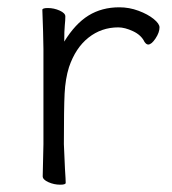

<svg xmlns="http://www.w3.org/2000/svg" viewBox="-20 -501 470 526"><path d="M98 -416 96 -474Q96 -479 111 -479Q128 -479 143.5 -472Q159 -465 159 -456Q159 -446 157.5 -431.5Q156 -417 156 -387Q186 -436 222.5 -458.5Q259 -481 307 -481Q334 -481 359.5 -471.5Q385 -462 401 -449Q417 -436 417 -426Q417 -412 406 -395.5Q395 -379 386 -379Q381 -379 376 -386Q367 -405 344.5 -415.5Q322 -426 304 -426Q258 -426 222.5 -398Q187 -370 169 -317Q159 -285 157 -244.5Q155 -204 155 -106Q155 -101 158 -38Q160 -8 160 0Q160 5 145 5Q128 5 112.5 -2Q97 -9 97 -18L99 -106V-367Z"/></svg>

Font: JyunsaiKaai Light
Style: Regular
Weight: 300
Designer: Fontworks Inc.
Version: Version 0.030;April 7, 2024;FontCreator 14.0.0.2901 64-bit